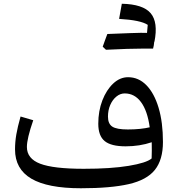

<svg xmlns="http://www.w3.org/2000/svg" viewBox="-20 -1008 959 1035"><path d="M797.4 -153.8Q798.3 -172.9 798.3 -196.5Q798.3 -220.2 797.9 -241.2Q732.9 -219.2 657.2 -219.2Q578.6 -219.2 544.2 -247.6Q509.8 -275.9 509.8 -340.8Q509.8 -409.7 531.7 -466.6Q553.7 -523.4 590.1 -557.6Q626.5 -591.8 670.4 -591.8Q727.1 -591.8 769.3 -548.6Q811.5 -505.4 835 -426.8Q858.4 -348.1 858.4 -242.7Q858.4 -146.5 814.7 -92Q771 -37.6 673.8 -15.4Q576.7 6.8 416 6.8Q236.8 6.8 148.9 -44.9Q61 -96.7 61 -202.6Q61 -242.7 67.9 -282.7Q74.7 -322.8 90.8 -379.9L159.2 -359.9Q125 -261.2 125 -215.8Q125 -152.8 196.5 -125.5Q268.1 -98.1 431.6 -98.1Q578.1 -98.1 673.8 -114Q769.5 -129.9 797.4 -153.8ZM787.1 -321.8Q774.9 -410.6 740.2 -457.5Q705.6 -504.4 652.3 -504.4Q627.9 -504.4 607.2 -487.3Q586.4 -470.2 574.2 -441.9Q562 -413.6 562 -379.4Q562 -340.8 585.4 -325.4Q608.9 -310.1 668.9 -310.1Q704.1 -310.1 734.1 -313.2Q764.2 -316.4 787.1 -321.8ZM622.1 -906.2Q635.3 -981 636.7 -987.8Q751 -985.4 792.2 -936.8Q833.5 -888.2 812.5 -782.7L811.5 -783.7Q809.6 -761.2 805.2 -746.1H753.9Q675.8 -746.1 551.3 -739.7Q542.5 -747.6 533.7 -756.3Q540 -773.9 546.1 -791Q552.2 -808.1 558.6 -824.7Q715.3 -831.1 739.3 -831.1Q763.2 -831.1 772.5 -830.6Q774.9 -853 776.4 -874Q738.3 -899.4 622.1 -906.2Z"/></svg>

Font: Pinar Medium
Style: Regular
Weight: 500
Designer: Amin Abedi
Version: Version 3.000